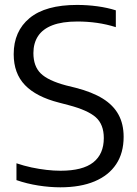

<svg xmlns="http://www.w3.org/2000/svg" viewBox="-20 -770 572 799"><path d="M231 9.5Q187 9.5 139.2 2Q91.5 -5.5 48.5 -20.5V-90.5Q79.5 -80 111.2 -73.2Q143 -66.5 173.5 -63Q204 -59.5 232 -59.5Q324 -59.5 368 -94.2Q412 -129 412 -195.5Q412 -252 378.8 -281.8Q345.5 -311.5 265.5 -332.5L225.5 -343Q131 -367 84 -415.8Q37 -464.5 37 -544.5Q37 -640 103.2 -694.8Q169.5 -749.5 300.5 -749.5Q343.5 -749.5 385.5 -743.8Q427.5 -738 462 -727V-657Q424 -669 383.8 -674.8Q343.5 -680.5 302.5 -680.5Q239 -680.5 198.5 -665Q158 -649.5 138.5 -620Q119 -590.5 119 -549Q119 -494.5 149.5 -464.5Q180 -434.5 255 -414.5L295.5 -404.5Q363.5 -387 407.5 -359.8Q451.5 -332.5 473 -293.2Q494.5 -254 494.5 -200.5Q494.5 -133.5 463.5 -86.8Q432.5 -40 373.5 -15.2Q314.5 9.5 231 9.5Z"/></svg>

Font: Encode Sans SC
Style: Regular
Weight: 400
Version: Version 3.002